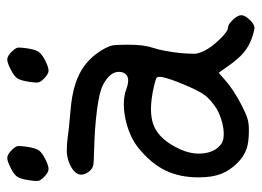

<svg xmlns="http://www.w3.org/2000/svg" viewBox="-114 -578 707 518"><g transform="rotate(-90 239.0 -318.5)"><path d="M286.6 -552.7Q277.8 -561 276.4 -567.4Q274.9 -573.7 277.3 -589.8Q280.8 -614.3 286.6 -624Q292.5 -633.3 310.1 -642.1Q329.6 -652.3 338.9 -651.9Q347.7 -651.4 359.4 -639.6Q367.7 -630.9 369.6 -625Q371.1 -618.7 368.7 -602.5Q365.2 -577.6 359.4 -568.4Q353.5 -559.1 335.9 -549.8Q321.3 -542.5 312.5 -541Q309.6 -540.5 307.1 -540.5Q298.3 -541 286.6 -552.7ZM21 -552.7Q12.7 -561 10.7 -567.4Q10.3 -569.8 10.3 -574.2Q10.3 -580.1 11.7 -589.8Q15.1 -614.3 21 -624Q26.9 -633.3 44.4 -642.1Q64 -652.3 73.2 -651.9Q82 -651.4 93.8 -639.6Q102.5 -630.9 104 -625Q105.5 -618.7 103 -602.5Q99.6 -577.6 93.8 -568.4Q89.4 -561 78.1 -554.2Q74.7 -552.2 70.3 -549.8Q50.8 -540 41.5 -540.5Q32.7 -541 21 -552.7ZM204.1 -86.4Q214.4 -92.8 226.1 -102.5Q237.8 -112.8 243.2 -121.1Q254.9 -137.7 271 -176.8Q287.1 -215.3 290.5 -233.9Q292.5 -245.6 289.1 -248.5Q286.1 -251.5 266.6 -255.9Q231.4 -264.2 204.1 -264.2Q177.7 -264.2 158.7 -256.3Q120.6 -240.2 95.7 -185.5Q84 -159.7 84 -135.3Q84 -128.4 85 -121.1Q88.9 -89.8 110.8 -74.2Q119.6 -67.9 136.7 -67.9Q143.6 -67.9 151.4 -68.8Q179.2 -72.8 204.1 -86.4ZM395 7.8Q374 0.5 356.4 -14.2Q338.9 -29.3 322.3 -53.2Q315.4 -62.5 302.2 -81.5Q294.9 -75.2 279.8 -62Q270.5 -53.7 252.4 -41.5Q233.9 -29.8 217.3 -21Q191.9 -7.8 178.7 -3.9Q166 0 147 0Q115.2 0 96.7 -6.3Q77.6 -13.2 60.5 -29.3Q38.6 -50.8 29.3 -75.2Q20 -99.1 20 -135.7Q20 -187.5 39.1 -226.1Q58.1 -264.6 99.1 -297.9Q130.4 -322.8 177.2 -333Q198.7 -337.4 217.3 -337.4Q239.3 -337.4 256.8 -331.1Q271.5 -325.7 281.2 -325.7Q300.3 -325.7 304.2 -344.7Q304.7 -347.7 304.7 -350.6Q304.7 -375.5 268.6 -394Q251 -403.3 202.6 -409.7Q154.8 -416 97.2 -417.5Q62.5 -418 52.7 -419.9Q43.5 -421.9 36.6 -430.2Q27.3 -441.9 27.3 -452.1Q27.3 -465.8 43.9 -477.1Q61.5 -488.8 86.4 -491.2Q90.8 -491.2 95.2 -491.2Q108.9 -491.2 124 -489.3Q133.8 -487.8 155.8 -485.4Q177.7 -483.4 198.7 -481.4Q242.7 -478 274.9 -467.3Q289.1 -462.4 301.3 -456.1Q340.3 -435.5 364.3 -395Q373.5 -379.4 376 -368.2Q377.9 -356.4 377.9 -327.6Q377.9 -306.6 376 -288.6Q373.5 -270.5 369.1 -257.3Q365.2 -246.6 361.3 -225.6Q357.4 -204.6 355.5 -186Q353.5 -163.1 353.5 -151.4Q353.5 -147.5 353.5 -145Q354.5 -134.3 361.3 -120.6Q371.1 -100.6 392.6 -78.6Q414.1 -56.6 422.9 -56.6Q432.6 -56.6 444.8 -43.5Q457.5 -30.3 457.5 -20.5Q457.5 -10.7 444.8 2.4Q432.6 15.1 423.3 15.1Q419.4 15.1 411.1 12.7Q402.8 10.7 395 7.8Z"/></g></svg>

Font: Casuwalt
Style: Regular
Weight: 400
Designer: Walter E Stewart
Version: 0.1